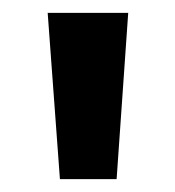

<svg xmlns="http://www.w3.org/2000/svg" viewBox="-20 -734 272 298"><path d="M179 -714 161 -456H73L54 -714Z"/></svg>

Font: Noto Sans Lao Looped Condensed SemiBold
Style: Regular
Weight: 600
Width: 3
Designer: Mark Frömberg, Ben Mitchell
Foundry: The Fontpad Ltd
Version: Version 1.002; ttfautohint (v1.8.4.7-5d5b)